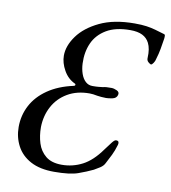

<svg xmlns="http://www.w3.org/2000/svg" viewBox="-78 -732 726 813"><g transform="rotate(10 285.5 -325.0)"><path d="M208 14Q147 14 107 -7.5Q67 -29 47.5 -66Q28 -103 28 -147Q28 -197 50.5 -240Q73 -283 118 -314Q163 -345 228 -359Q233 -360 233.5 -364Q234 -368 231 -369Q200 -383 182 -415Q164 -447 164 -478Q164 -520 195 -563Q226 -606 286.5 -635Q347 -664 436 -664Q467 -664 487.5 -661Q508 -658 525.5 -653Q543 -648 563 -642Q570 -641 570.5 -635.5Q571 -630 570 -622Q566 -597 562.5 -576.5Q559 -556 551 -530Q550 -523 544 -514Q538 -505 534 -505Q530 -505 522 -512Q514 -519 515 -530Q516 -550 513.5 -565.5Q511 -581 505 -593Q495 -613 475 -623Q455 -633 423 -633Q360 -633 320.5 -609.5Q281 -586 263.5 -547Q246 -508 248 -459Q249 -435 256 -415Q263 -395 275.5 -383.5Q288 -372 305 -372Q322 -372 331.5 -373Q341 -374 350 -375Q357 -377 365.5 -377.5Q374 -378 387 -378Q397 -378 410 -372Q423 -366 419 -353Q415 -339 398.5 -335.5Q382 -332 371 -332Q359 -332 350 -333Q341 -334 333 -335Q323 -337 315 -338Q307 -339 299 -339Q245 -339 205 -315.5Q165 -292 143.5 -252Q122 -212 121 -163Q121 -126 131 -94Q141 -62 166 -41.5Q191 -21 235 -21Q282 -21 323.5 -42.5Q365 -64 402 -116Q418 -138 428 -150.5Q438 -163 444 -163Q454 -163 455.5 -157Q457 -151 455 -145Q447 -118 438 -100Q429 -82 418 -61Q412 -48 398 -39Q384 -30 373 -24Q346 -11 311 1.5Q276 14 208 14Z"/></g></svg>

Font: EB Garamond
Style: Italic
Weight: 400
Italic angle: -17.2°
Designer: Georg Duffner and Octavio Pardo
Foundry: Georg Duffner
Version: Version 1.001